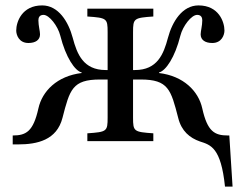

<svg xmlns="http://www.w3.org/2000/svg" viewBox="-20 -522 896 710"><path d="M27 12H47C118 12 190 -4 211 -86C238 -190 247 -228 350 -228H378V-87C378 -36 375 -34 303 -29V0H547V-29C475 -34 472 -36 472 -87V-228H500C603 -228 612 -190 639 -86C651 -37 682 -12 719 1C759 14 797 23 812 168H840L828 -21H823C773 -21 747 -36 728 -121C714 -185 659 -241 568 -252V-254C593 -260 627 -310 647 -390C656 -426 688 -467 709 -467C724 -467 728 -457 728 -447C728 -427 722 -407 722 -395C722 -374 739 -363 765 -363C800 -363 810 -393 810 -409C810 -441 789 -502 714 -502C654 -502 617 -442 601 -382C585 -322 562 -263 479 -263H472V-403C472 -454 475 -456 547 -461V-490H303V-461C375 -456 378 -454 378 -403V-263H371C288 -263 265 -322 249 -382C233 -442 196 -502 136 -502C61 -502 40 -441 40 -409C40 -393 50 -363 85 -363C111 -363 128 -374 128 -395C128 -407 122 -427 122 -447C122 -457 126 -467 141 -467C162 -467 194 -426 203 -390C223 -310 257 -260 282 -254V-252C191 -241 136 -185 122 -121C103 -36 77 -21 27 -21Z"/></svg>

Font: Lingua Franca
Style: Regular
Weight: 400
Version: Version 1.19